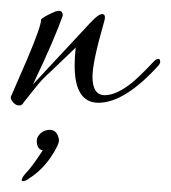

<svg xmlns="http://www.w3.org/2000/svg" viewBox="-35 -194 316 355"><path d="M1 1Q-6 1 -11 -5Q-16 -11 -15 -15L15 -84Q41 -145 41 -158Q44 -162 61 -170Q65 -172 68 -173Q71 -174 74 -174Q81 -174 81 -165Q74 -145 60.5 -113.5Q47 -82 26 -38L133 -153Q147 -168 154 -168Q159 -168 159 -162Q159 -160 158.5 -157.5Q158 -155 157 -152Q136 -79 136 -52Q136 -18 159 -18Q180 -18 209 -41Q214 -45 224.5 -55Q235 -65 250 -81Q254 -85 258 -85Q261 -85 261 -81Q262 -79 259 -74Q196 -4 147 -4Q103 -4 103 -73Q103 -81 103.5 -89Q104 -97 105 -106L58 -61Q50 -54 42.5 -46Q35 -38 29 -30L9 -5Q6 1 1 1ZM7 141 5 140Q5 135 12 127Q24 115 44 84Q33 82 33 66Q33 59 40 52.5Q47 46 58 46Q71 47 74 64Q75 73 58 98Q41 122 20 135Q13 141 7 141Z"/></svg>

Font: Passions Conflict
Style: Regular
Weight: 400
Designer: Robert E. Leuschke
Foundry: Robert E. Leuschke
Version: Version 1.010; ttfautohint (v1.8.3)